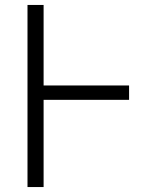

<svg xmlns="http://www.w3.org/2000/svg" viewBox="-20 -755 640 775"><path d="M91 0V-735H156V-410H501V-352H156V0Z"/></svg>

Font: Iosevka Curly Light Extended
Style: Regular
Weight: 300
Width: 7
Monospace: yes
Designer: Belleve Invis
Foundry: Belleve Invis
Version: Version 11.1.0; ttfautohint (v1.8.3)